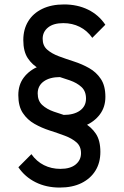

<svg xmlns="http://www.w3.org/2000/svg" viewBox="-20 -724 557 865"><path d="M264.2 -139.2 266 -206.2Q313.2 -206.2 340.4 -225.9Q367.5 -245.5 367.5 -279.8Q367.5 -313.2 347.1 -332Q326.8 -350.8 294.6 -362Q262.5 -373.2 226.2 -384.6Q190 -396 157.9 -413.5Q125.8 -431 105.4 -461.5Q85 -492 85 -543.5Q85 -591.8 107.1 -628Q129.2 -664.2 170.5 -684.1Q211.8 -704 268.5 -704Q329 -704 376.9 -680.5Q424.8 -657 454.5 -612.5L395.8 -553.5Q372.8 -586.2 339.2 -603Q305.8 -619.8 265.2 -619.8Q220.5 -619.8 196.4 -600.1Q172.2 -580.5 172.2 -549.2Q172.2 -518.2 192.6 -500.4Q213 -482.5 245.1 -470.5Q277.2 -458.5 313.5 -446.9Q349.8 -435.2 381.9 -417Q414 -398.8 434.4 -368.2Q454.8 -337.8 454.8 -287.5Q454.8 -241.8 429.9 -208.5Q405 -175.2 362.1 -157.2Q319.2 -139.2 264.2 -139.2ZM248.8 121Q188.5 121 140.5 97.1Q92.5 73.2 62.8 29.5L121.5 -29.5Q144.5 3.2 178 20Q211.5 36.8 252 36.8Q296.8 36.8 320.9 17Q345 -2.8 345 -33.8Q345 -64.8 324.6 -82.6Q304.2 -100.5 272.1 -112.5Q240 -124.5 203.8 -136.1Q167.5 -147.8 135.4 -166Q103.2 -184.2 82.9 -214.8Q62.5 -245.2 62.5 -295.5Q62.5 -342.2 87.4 -375Q112.2 -407.8 155.6 -425.8Q199 -443.8 253 -443.8L251.2 -376.8Q204 -376.8 176.9 -357.1Q149.8 -337.5 149.8 -303.2Q149.8 -270 170.1 -251.1Q190.5 -232.2 222.6 -221Q254.8 -209.8 291 -198.4Q327.2 -187 359.4 -169.5Q391.5 -152 411.9 -121.5Q432.2 -91 432.2 -39.5Q432.2 8.8 410.1 44.6Q388 80.5 347.1 100.8Q306.2 121 248.8 121Z"/></svg>

Font: Outfit Thin
Style: Regular
Weight: 100
Designer: Rodrigo Fuenzalida
Foundry: fragTYPE
Version: Version 1.000